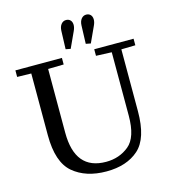

<svg xmlns="http://www.w3.org/2000/svg" viewBox="-137 -1069 1054 1188"><g transform="rotate(-15 390.5 -475.0)"><path d="M14 -740H312V-698L212 -696V-288Q212 -48 411 -48Q496 -48 557.5 -98.5Q619 -149 619 -288V-694L519 -698V-740H771V-698L681 -696V-300Q681 -126 604.5 -58Q528 10 398 10Q266 10 185 -58.5Q104 -127 104 -300V-696L14 -698ZM397 -960Q413 -960 423.5 -950Q434 -940 435 -921.5Q436 -903 425 -880L379 -780L348 -786L352 -903Q353 -929 365.5 -944.5Q378 -960 397 -960ZM526 -960Q542 -960 552.5 -950Q563 -940 564 -921.5Q565 -903 554 -880L508 -780L477 -786L481 -903Q482 -929 494.5 -944.5Q507 -960 526 -960Z"/></g></svg>

Font: Minipax
Style: Regular
Weight: 400
Designer: Raphaël Ronot
Foundry: Velvetyne Type Foundry
Version: Version 1.000